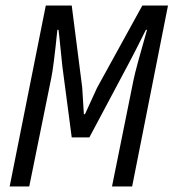

<svg xmlns="http://www.w3.org/2000/svg" viewBox="-20 -676 640 696"><path d="M15 0 146 -656H240L278 -359L284 -262H288L332 -358L496 -656H589L459 0H386L464 -386Q472 -426 513 -568H509Q464 -478 444 -441L304 -178H240L206 -436Q205 -444 199.5 -499.5Q194 -555 192 -568H188Q174 -431 166 -394L86 0Z"/></svg>

Font: TypoPRO Source Code Pro
Style: Italic
Weight: 400
Italic angle: -11°
Monospace: yes
Designer: Paul D. Hunt, Teo Tuominen
Foundry: Adobe Systems Incorporated
Version: Version 1.030;PS 1.0;hotconv 1.0.84;makeotf.lib2.5.63406